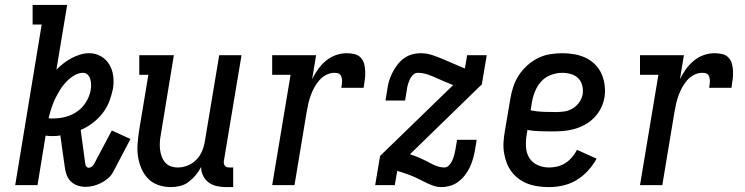

<svg xmlns="http://www.w3.org/2000/svg" viewBox="-20 -755 3040 783"><path d="M329 7Q312 7 296 1.5Q280 -4 268.5 -15.5Q257 -27 251.5 -42.5Q246 -58 244 -75L226 -203Q218 -201 209.5 -200.5Q201 -200 193 -200Q186 -200 179.5 -200.5Q173 -201 166 -202L133 0H42L150 -655H113V-735H254L210 -471Q224 -485 239.5 -497Q255 -509 272 -518Q289 -527 307 -532.5Q325 -538 344 -538Q370 -538 391.5 -525.5Q413 -513 425.5 -492.5Q438 -472 441.5 -446.5Q445 -421 441 -395Q436 -369 426 -342.5Q416 -316 398.5 -293.5Q381 -271 358 -253.5Q335 -236 309 -225L328 -85Q329 -80 332.5 -75.5Q336 -71 342 -71Q349 -71 355 -76Q361 -81 364 -87L436 -223L512 -188L440 -51Q432 -37 418.5 -26Q405 -15 390.5 -8Q376 -1 360.5 3Q345 7 329 7ZM198 -272Q224 -272 249.5 -279Q275 -286 296.5 -301.5Q318 -317 332 -340.5Q346 -364 350 -389Q352 -400 351.5 -411.5Q351 -423 348 -433Q345 -443 337.5 -450.5Q330 -458 318 -458Q304 -458 289.5 -451Q275 -444 263 -433.5Q251 -423 241 -411Q231 -399 223 -385.5Q215 -372 208 -358.5Q201 -345 195.5 -330.5Q190 -316 186 -302Q182 -288 178 -273Q183 -272 188 -272Q193 -272 198 -272Z M677 8Q650 8 625.5 -0.5Q601 -9 584 -26.5Q567 -44 557 -67Q547 -90 543 -115.5Q539 -141 541 -167.5Q543 -194 547 -221L585 -450H548V-530H689L636 -207Q633 -192 632 -176.5Q631 -161 632.5 -146.5Q634 -132 639 -118Q644 -104 653 -93Q662 -82 676 -77Q690 -72 706 -72Q726 -72 746.5 -80.5Q767 -89 782 -105Q797 -121 805 -141Q813 -161 816 -182L874 -530H965L893 -99Q892 -93 893 -88Q894 -83 897 -79Q900 -75 905 -73.5Q910 -72 916 -72H931V8H902Q883 8 864.5 4Q846 0 831.5 -10.5Q817 -21 808.5 -38Q800 -55 800 -74Q791 -56 778 -40.5Q765 -25 749 -13Q733 -1 714 3.5Q695 8 677 8Z M1090 0 1165 -450H1090V-530H1269L1253 -432Q1263 -453 1277 -472.5Q1291 -492 1309 -507Q1327 -522 1349 -530Q1371 -538 1394 -538Q1410 -538 1425.5 -534.5Q1441 -531 1451.5 -519.5Q1462 -508 1465.5 -493Q1469 -478 1469.5 -461.5Q1470 -445 1467.5 -429Q1465 -413 1463 -397H1372Q1373 -404 1374 -410.5Q1375 -417 1375 -424Q1375 -431 1373.5 -438Q1372 -445 1368 -450Q1364 -455 1357.5 -456.5Q1351 -458 1344 -458Q1327 -458 1311 -450Q1295 -442 1283 -428.5Q1271 -415 1262.5 -399.5Q1254 -384 1248 -368Q1242 -352 1238 -335Q1234 -318 1231 -301L1181 0Z M1779 8Q1764 8 1750.5 3.5Q1737 -1 1724 -7Q1711 -13 1698.5 -19.5Q1686 -26 1673 -32Q1660 -38 1647 -42.5Q1634 -47 1620 -52L1600 -58L1590 0H1510L1530 -119L1828 -408Q1810 -415 1792.5 -422.5Q1775 -430 1757.5 -438Q1740 -446 1721.5 -452Q1703 -458 1683 -458Q1672 -458 1663.5 -449Q1655 -440 1650.5 -429.5Q1646 -419 1643 -408.5Q1640 -398 1639 -387L1632 -345H1552L1559 -387Q1561 -405 1566 -422.5Q1571 -440 1579.5 -457Q1588 -474 1599.5 -489.5Q1611 -505 1626.5 -516.5Q1642 -528 1660 -533Q1678 -538 1696 -538Q1720 -538 1742.5 -530.5Q1765 -523 1786 -514Q1807 -505 1828 -496Q1849 -487 1870 -478L1876 -476L1885 -530H1965L1945 -411L1652 -126Q1664 -122 1675.5 -117.5Q1687 -113 1698.5 -108Q1710 -103 1721 -97Q1732 -91 1743 -85.5Q1754 -80 1766.5 -76Q1779 -72 1792 -72Q1803 -72 1811.5 -81Q1820 -90 1824.5 -100.5Q1829 -111 1832 -121.5Q1835 -132 1837 -143L1844 -185H1924L1917 -143Q1914 -125 1909 -107.5Q1904 -90 1896 -73Q1888 -56 1876 -40.5Q1864 -25 1848.5 -13.5Q1833 -2 1815 3Q1797 8 1779 8Z M2219 8Q2197 8 2175 5Q2153 2 2133 -5.5Q2113 -13 2096 -25.5Q2079 -38 2066.5 -54.5Q2054 -71 2046.5 -90.5Q2039 -110 2035.5 -132Q2032 -154 2033.5 -176Q2035 -198 2039 -221L2061 -351Q2065 -376 2073 -400.5Q2081 -425 2095.5 -447.5Q2110 -470 2130 -488Q2150 -506 2174 -518Q2198 -530 2223.5 -534Q2249 -538 2274 -538Q2299 -538 2323.5 -533.5Q2348 -529 2369 -519Q2390 -509 2407 -492Q2424 -475 2433.5 -453Q2443 -431 2446 -406.5Q2449 -382 2445 -357Q2441 -334 2430 -312.5Q2419 -291 2402 -274Q2385 -257 2363.5 -245.5Q2342 -234 2319 -228Q2296 -222 2273.5 -220.5Q2251 -219 2228 -219Q2203 -219 2178.5 -220Q2154 -221 2131 -225L2128 -207Q2124 -183 2125 -157.5Q2126 -132 2138 -112Q2150 -92 2172 -82Q2194 -72 2219 -72Q2236 -72 2253 -76Q2270 -80 2285.5 -90Q2301 -100 2313 -114Q2325 -128 2333 -144L2413 -108Q2399 -82 2378 -59Q2357 -36 2331 -20.5Q2305 -5 2276.5 1.5Q2248 8 2219 8ZM2247 -298Q2264 -298 2281.5 -300.5Q2299 -303 2315 -312.5Q2331 -322 2342 -337.5Q2353 -353 2356 -370Q2359 -388 2354.5 -406Q2350 -424 2338 -436Q2326 -448 2308.5 -453Q2291 -458 2273 -458Q2250 -458 2227 -449.5Q2204 -441 2187.5 -423Q2171 -405 2162 -382.5Q2153 -360 2149 -337L2144 -305Q2169 -300 2195 -299Q2221 -298 2247 -298Z M2590 0 2665 -450H2590V-530H2769L2753 -432Q2763 -453 2777 -472.5Q2791 -492 2809 -507Q2827 -522 2849 -530Q2871 -538 2894 -538Q2910 -538 2925.5 -534.5Q2941 -531 2951.5 -519.5Q2962 -508 2965.5 -493Q2969 -478 2969.5 -461.5Q2970 -445 2967.5 -429Q2965 -413 2963 -397H2872Q2873 -404 2874 -410.5Q2875 -417 2875 -424Q2875 -431 2873.5 -438Q2872 -445 2868 -450Q2864 -455 2857.5 -456.5Q2851 -458 2844 -458Q2827 -458 2811 -450Q2795 -442 2783 -428.5Q2771 -415 2762.5 -399.5Q2754 -384 2748 -368Q2742 -352 2738 -335Q2734 -318 2731 -301L2681 0Z"/></svg>

Font: Iosevka Slab Medium
Style: Italic
Weight: 500
Italic angle: -9°
Monospace: yes
Designer: Belleve Invis
Foundry: Belleve Invis
Version: Version 11.1.0; ttfautohint (v1.8.3)